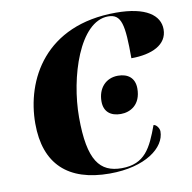

<svg xmlns="http://www.w3.org/2000/svg" viewBox="-82 -813 902 904"><g transform="rotate(-10 369.0 -360.5)"><path d="M371 10C543 10 640 -67 640 -144C640 -159 626 -179 613 -179C575 -76 542 -5 431 -5C327 -5 274 -68 274 -276C274 -466 354 -720 491 -720C555 -720 565 -668 565 -507C663 -507 738 -541 738 -615C738 -682 674 -731 530 -731C191 -731 66 -491 66 -282C66 -89 172 10 371 10ZM471 -257C516 -257 568 -284 568 -362C568 -413 535 -437 488 -437C430 -437 391 -394 391 -331C391 -281 423 -257 471 -257Z"/></g></svg>

Font: Noto Serif Display Black
Style: Italic
Weight: 900
Italic angle: -12°
Designer: Monotype Design Team
Foundry: Monotype Imaging Inc.
Version: Version 2.009